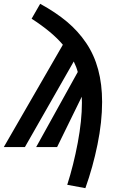

<svg xmlns="http://www.w3.org/2000/svg" viewBox="-61 -772 604 1008"><path d="M149.9 -752Q231.4 -707.5 290.5 -658Q349.6 -608.4 391.6 -546.1Q433.6 -483.9 454.3 -407Q475.1 -330.1 475.1 -236.8Q475.1 -131.8 450.9 -13.4Q426.8 105 387.2 215.8L292 198.2Q325.2 94.7 347.2 -22.5Q369.1 -139.6 369.1 -232.9Q369.1 -254.4 368.2 -264.2L238.8 0H128.9L347.2 -394Q340.8 -419.4 326.2 -449.2L69.8 0H-41L269 -537.1Q212.9 -604 105 -673.8Z"/></svg>

Font: Fira Sans Compressed Medium
Style: Italic
Weight: 500
Width: 3
Italic angle: -8°
Designer: Carrois Corporate & Edenspiekermann AG
Foundry: Carrois Corporate GbR & Edenspiekermann AG
Version: Version 4.203;PS 004.203;hotconv 1.0.88;makeotf.lib2.5.64775